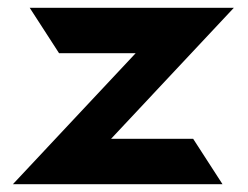

<svg xmlns="http://www.w3.org/2000/svg" viewBox="-20 -471 634 491"><path d="M13 0H549L474 -116H264L578 -451H56L131 -335H327Z"/></svg>

Font: Charger Sport
Style: Ult
Weight: 1000
Designer: Jasper
Foundry: Cannot Into Space Fonts
Version: Version 1.1